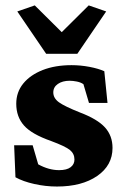

<svg xmlns="http://www.w3.org/2000/svg" viewBox="-20 -681 456 709"><path d="M190.4 7.8Q148.4 7.8 106.9 -1.5Q65.4 -10.7 37.1 -26.4L32.2 -144.5H100.6L121.1 -74.2Q160.2 -52.7 198.2 -52.7Q226.6 -52.7 240.7 -63.5Q254.9 -74.2 254.9 -91.8Q254.9 -113.3 238.3 -127Q221.7 -140.6 168.9 -160.2Q96.7 -185.5 68.4 -217.8Q40 -250 40 -297.9Q40 -340.8 65.9 -372.6Q91.8 -404.3 137.7 -422.4Q183.6 -440.4 244.1 -440.4Q277.3 -440.4 310.5 -434.1Q343.8 -427.7 365.2 -418L377 -300.8H308.6L288.1 -370.1Q278.3 -377 263.7 -379.9Q249 -382.8 237.3 -382.8Q210.9 -382.8 193.8 -371.1Q176.8 -359.4 176.8 -339.8Q176.8 -318.4 197.8 -303.2Q218.8 -288.1 275.4 -265.6Q339.8 -241.2 367.7 -210.4Q395.5 -179.7 395.5 -134.8Q395.5 -70.3 338.9 -31.2Q282.2 7.8 190.4 7.8ZM372.1 -638.7 265.6 -482.4H150.4L43.9 -638.7L108.4 -661.1L241.2 -529.3H174.8L307.6 -661.1Z"/></svg>

Font: Crimson Pro ExtraBold
Style: Regular
Weight: 800
Designer: Jacques Le Bailly
Foundry: Baron von Fonthausen
Version: Version 1.003